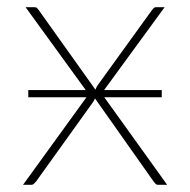

<svg xmlns="http://www.w3.org/2000/svg" viewBox="-20 -513 528 533"><path d="M444 0H419Q414 0 411.5 -3.2Q409 -6.5 406.5 -9L243.5 -240Q242 -234.5 237.5 -228.5L80 -9Q77 -6 74.2 -3Q71.5 0 67.5 0H44L220 -243H58.5V-263H218L51 -493H75.5Q81 -493 83.2 -490.2Q85.5 -487.5 87.5 -485L245 -264Q246.5 -269 250.5 -275.5L401.5 -484.5Q403.5 -487.5 406.2 -490.2Q409 -493 413 -493H437L269 -263H429V-243H269.5Z"/></svg>

Font: Lato 2
Style: Regular
Weight: 200
Designer: Lukasz Dziedzic with Adam Twardoch and Botio Nikoltchev
Foundry: tyPoland Lukasz Dziedzic
Version: Version 2.015; 2015-08-06; http://www.latofonts.com/